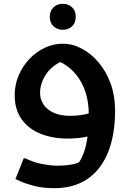

<svg xmlns="http://www.w3.org/2000/svg" viewBox="-20 -726 680 1006"><path d="M265 260Q204 260 158.5 248Q113 236 87 224Q61 212 61 212L104 104H114Q154 124 199 133Q244 142 279 142Q326 142 358 135.5Q390 129 419 112L377 148Q402 118 417 79.5Q432 41 438.5 -10.5Q445 -62 445 -130Q445 -174 435 -217.5Q425 -261 403.5 -299Q382 -337 348 -367Q314 -397 265 -413L338 -418Q263 -394 226.5 -344Q190 -294 190 -239Q190 -206 208 -178.5Q226 -151 261.5 -135Q297 -119 349 -119Q372 -119 400.5 -122.5Q429 -126 456 -135L455 -16Q425 -6 393 -3Q361 0 334 0Q256 0 193 -25Q130 -50 93.5 -101Q57 -152 57 -227Q57 -283 78 -331.5Q99 -380 134.5 -417.5Q170 -455 215.5 -476Q261 -497 309 -497Q360 -497 409 -471Q458 -445 497.5 -398Q537 -351 560 -287Q583 -223 583 -148Q583 -18 545.5 73.5Q508 165 437 212.5Q366 260 265 260ZM309 -570Q280 -570 260.5 -588Q241 -606 241 -638Q241 -670 260.5 -688Q280 -706 309 -706Q338 -706 357.5 -688Q377 -670 377 -638Q377 -606 357.5 -588Q338 -570 309 -570Z"/></svg>

Font: Kufam SemiBold
Style: Italic
Weight: 600
Italic angle: -11°
Designer: Artur Schmal
Foundry: Original Type
Version: Version 1.301; ttfautohint (v1.8.3)